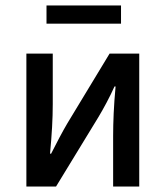

<svg xmlns="http://www.w3.org/2000/svg" viewBox="-20 -686 609 706"><path d="M77 0V-489H174V-303Q174 -263 171.5 -218.5Q169 -174 164 -121H168Q182 -149 198.5 -180Q215 -211 228 -233L383 -489H492V0H396V-186Q396 -224 398 -269Q400 -314 405 -368H401Q388 -339 371.5 -308Q355 -277 341 -254L186 0ZM151 -599V-666H425V-599Z"/></svg>

Font: Source Sans 3 Medium
Style: Regular
Weight: 500
Designer: Paul D. Hunt
Foundry: Adobe
Version: Version 3.052;hotconv 1.1.0;makeotfexe 2.6.0